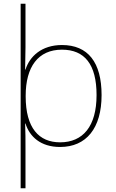

<svg xmlns="http://www.w3.org/2000/svg" viewBox="-20 -780 623 1032"><path d="M526 -269C526 -445 453 -538 313 -538C203 -538 139 -476 117 -406H115C116 -439 117 -493 117 -525V-760H91V232H117V15C117 -27 117 -71 115 -116H117C139 -46 198 10 303 10C444 10 526 -91 526 -269ZM499 -269C499 -101 426 -15 303 -15C189 -15 118 -92 118 -262V-265C118 -421 185 -513 313 -513C435 -513 499 -434 499 -269Z"/></svg>

Font: Noto Sans Devanagari UI Thin
Style: Regular
Weight: 100
Designer: Jelle Bosma - Monotype Design Team
Foundry: Monotype Imaging Inc.
Version: Version 2.004